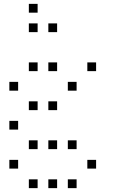

<svg xmlns="http://www.w3.org/2000/svg" viewBox="-20 -793 640 985"><path d="M129 -773Q128 -773 128 -773Q128 -773 128 -772V-729Q128 -728 128 -728Q128 -728 129 -728H172Q173 -728 173 -728Q173 -728 173 -729V-772Q173 -773 173 -773Q173 -773 172 -773ZM129 -673Q128 -673 128 -673Q128 -673 128 -672V-629Q128 -628 128 -628Q128 -628 129 -628H172Q173 -628 173 -628Q173 -628 173 -629V-672Q173 -673 173 -673Q173 -673 172 -673ZM229 -673Q228 -673 228 -673Q228 -673 228 -672V-629Q228 -628 228 -628Q228 -628 229 -628H272Q273 -628 273 -628Q273 -628 273 -629V-672Q273 -673 273 -673Q273 -673 272 -673ZM129 -473Q128 -473 128 -473Q128 -473 128 -472V-429Q128 -428 128 -428Q128 -428 129 -428H172Q173 -428 173 -428Q173 -428 173 -429V-472Q173 -473 173 -473Q173 -473 172 -473ZM229 -473Q228 -473 228 -473Q228 -473 228 -472V-429Q228 -428 228 -428Q228 -428 229 -428H272Q273 -428 273 -428Q273 -428 273 -429V-472Q273 -473 273 -473Q273 -473 272 -473ZM429 -473Q428 -473 428 -473Q428 -473 428 -472V-429Q428 -428 428 -428Q428 -428 429 -428H472Q473 -428 473 -428Q473 -428 473 -429V-472Q473 -473 473 -473Q473 -473 472 -473ZM29 -373Q28 -373 28 -373Q28 -373 28 -372V-329Q28 -328 28 -328Q28 -328 29 -328H72Q73 -328 73 -328Q73 -328 73 -329V-372Q73 -373 73 -373Q73 -373 72 -373ZM329 -373Q328 -373 328 -373Q328 -373 328 -372V-329Q328 -328 328 -328Q328 -328 329 -328H372Q373 -328 373 -328Q373 -328 373 -329V-372Q373 -373 373 -373Q373 -373 372 -373ZM129 -273Q128 -273 128 -273Q128 -273 128 -272V-229Q128 -228 128 -228Q128 -228 129 -228H172Q173 -228 173 -228Q173 -228 173 -229V-272Q173 -273 173 -273Q173 -273 172 -273ZM229 -273Q228 -273 228 -273Q228 -273 228 -272V-229Q228 -228 228 -228Q228 -228 229 -228H272Q273 -228 273 -228Q273 -228 273 -229V-272Q273 -273 273 -273Q273 -273 272 -273ZM29 -173Q28 -173 28 -173Q28 -173 28 -172V-129Q28 -128 28 -128Q28 -128 29 -128H72Q73 -128 73 -128Q73 -128 73 -129V-172Q73 -173 73 -173Q73 -173 72 -173ZM129 -73Q128 -73 128 -73Q128 -73 128 -72V-29Q128 -28 128 -28Q128 -28 129 -28H172Q173 -28 173 -28Q173 -28 173 -29V-72Q173 -73 173 -73Q173 -73 172 -73ZM229 -73Q228 -73 228 -73Q228 -73 228 -72V-29Q228 -28 228 -28Q228 -28 229 -28H272Q273 -28 273 -28Q273 -28 273 -29V-72Q273 -73 273 -73Q273 -73 272 -73ZM329 -73Q328 -73 328 -73Q328 -73 328 -72V-29Q328 -28 328 -28Q328 -28 329 -28H372Q373 -28 373 -28Q373 -28 373 -29V-72Q373 -73 373 -73Q373 -73 372 -73ZM29 27Q28 27 28 27Q28 27 28 28V71Q28 72 28 72Q28 72 29 72H72Q73 72 73 72Q73 72 73 71V28Q73 27 73 27Q73 27 72 27ZM429 27Q428 27 428 27Q428 27 428 28V71Q428 72 428 72Q428 72 429 72H472Q473 72 473 72Q473 72 473 71V28Q473 27 473 27Q473 27 472 27ZM129 127Q128 127 128 127Q128 127 128 128V171Q128 172 128 172Q128 172 129 172H172Q173 172 173 172Q173 172 173 171V128Q173 127 173 127Q173 127 172 127ZM229 127Q228 127 228 127Q228 127 228 128V171Q228 172 228 172Q228 172 229 172H272Q273 172 273 172Q273 172 273 171V128Q273 127 273 127Q273 127 272 127ZM329 127Q328 127 328 127Q328 127 328 128V171Q328 172 328 172Q328 172 329 172H372Q373 172 373 172Q373 172 373 171V128Q373 127 373 127Q373 127 372 127Z"/></svg>

Font: Doto Light
Style: Regular
Weight: 300
Monospace: yes
Version: Version 1.000